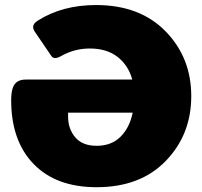

<svg xmlns="http://www.w3.org/2000/svg" viewBox="-20 -737 815 773"><path d="M369.2 16.7Q205.8 16.7 115.4 -76.7Q25 -170 25 -333.3Q25 -360 30 -378.3Q40 -416.7 83.3 -416.7H512.5Q496.7 -474.2 453.3 -507.9Q410 -541.7 341.7 -541.7Q280 -541.7 226.7 -511.7Q212.5 -503.3 202.5 -503.3Q190.8 -503.3 185 -514.2L120.8 -608.3Q113.3 -620 113.3 -628.3Q113.3 -642.5 132.5 -654.2Q230.8 -716.7 366.7 -716.7Q543.3 -716.7 646.7 -610.8Q750 -505 750 -350Q750 -195 647.5 -89.2Q545 16.7 369.2 16.7ZM254.2 -283.3V-266.7Q254.2 -218.3 282.9 -184.2Q311.7 -150 369.2 -150Q428.3 -150 465 -186.2Q501.7 -222.5 514.2 -283.3Z"/></svg>

Font: BoonTook Mon
Style: Regular
Weight: 400
Designer: Sungsit Sawaiwan
Foundry: FontUni
Version: Version 3.0